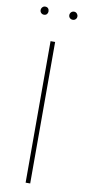

<svg xmlns="http://www.w3.org/2000/svg" viewBox="-94 -874 410 910"><g transform="rotate(10 111.0 -419.0)"><path d="M122 -681V0H100V-681ZM66 -818Q66 -810 61 -804.5Q56 -799 47 -799Q39 -799 33.5 -804.5Q28 -810 28 -818Q28 -826 33.5 -832Q39 -838 47 -838Q56 -838 61 -832.5Q66 -827 66 -818ZM205 -818Q205 -810 199.5 -804.5Q194 -799 186 -799Q177 -799 171.5 -804.5Q166 -810 166 -818Q166 -826 171.5 -832Q177 -838 186 -838Q194 -838 199.5 -832Q205 -826 205 -818Z"/></g></svg>

Font: Fira Sans Extra Condensed Thin
Style: Regular
Weight: 250
Width: 1
Designer: Carrois Corporate & Edenspiekermann AG
Foundry: Carrois Corporate GbR & Edenspiekermann AG
Version: Version 4.203